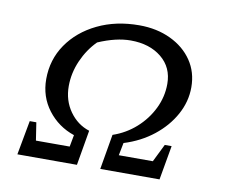

<svg xmlns="http://www.w3.org/2000/svg" viewBox="-64 -610 809 689"><g transform="rotate(10 340.5 -266.0)"><path d="M40 0 63 -125H87L97 -60H220L228 -103Q169 -123 132 -171.5Q95 -220 95 -284Q95 -355 133.5 -411Q172 -467 239 -499.5Q306 -532 391 -532Q455 -532 505.5 -508Q556 -484 584.5 -442Q613 -400 613 -345Q613 -293 587 -245.5Q561 -198 515 -161.5Q469 -125 408 -106L399 -60H523L555 -125H580L558 0H342L364 -128Q411 -144 447.5 -176.5Q484 -209 505 -252Q526 -295 526 -342Q526 -402 482.5 -437.5Q439 -473 370 -473Q317 -473 252 -445Q219 -412 199 -366.5Q179 -321 179 -273Q179 -221 207 -181.5Q235 -142 279 -128L257 0Z"/></g></svg>

Font: Piazzolla SC
Style: Italic
Weight: 400
Italic angle: -11.3°
Designer: Juan Pablo del Peral
Foundry: Huerta Tipografica
Version: Version 1.330